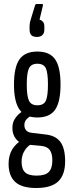

<svg xmlns="http://www.w3.org/2000/svg" viewBox="-20 -750 365 961"><path d="M161 191Q89 191 56 160.5Q23 130 23 70Q23 27 42 -3.5Q61 -34 96 -53L139 -30Q117 -19 102.5 5Q88 29 88 59Q88 96 105.5 112.5Q123 129 163 129Q207 129 224.5 110.5Q242 92 242 53Q242 18 229 0.5Q216 -17 185 -20L119 -26Q82 -29 62 -52Q42 -75 42 -109Q42 -135 53 -153Q64 -171 79 -183Q94 -195 106 -202L146 -174Q126 -167 114 -154.5Q102 -142 102 -124Q102 -108 111 -97.5Q120 -87 140 -85L207 -77Q258 -72 282 -40Q306 -8 306 57Q306 125 271.5 158Q237 191 161 191ZM167 -162Q106 -162 78 -201Q50 -240 50 -327Q50 -414 77.5 -453Q105 -492 167 -492Q229 -492 256 -453Q283 -414 283 -327Q283 -240 256 -201Q229 -162 167 -162ZM167 -223Q199 -223 209.5 -246Q220 -269 220 -327Q220 -385 209.5 -408Q199 -431 167 -431Q136 -431 125 -408Q114 -385 114 -327Q114 -269 125 -246Q136 -223 167 -223ZM165 -565Q146 -565 137 -574Q128 -583 128 -602V-617Q128 -630 130.5 -640.5Q133 -651 137 -663L156 -725Q159 -730 162 -730H190Q196 -730 195 -723L178 -652Q188 -649 195 -641Q202 -633 202 -617V-602Q202 -583 191.5 -574Q181 -565 165 -565Z"/></svg>

Font: Sofia Sans Extra Condensed
Style: Regular
Weight: 400
Designer: Botio Nikoltchev, Ani Petrova
Foundry: lettersoup
Version: Version 4.101